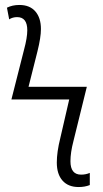

<svg xmlns="http://www.w3.org/2000/svg" viewBox="-20 -744 414 774"><path d="M209 -89Q209 -131 223 -187L259 -343H26L77 -544Q90 -592 90 -622Q90 -675 49 -675Q31 -675 17 -666L8 -713Q30 -724 58 -724Q100 -724 122.5 -698Q145 -672 145 -627Q145 -593 131 -537L95 -394H330L276 -175Q264 -129 264 -94Q264 -40 307 -40Q326 -40 342 -47V2Q322 10 297 10Q255 10 232 -16Q209 -42 209 -89Z"/></svg>

Font: Noto Sans Display Light Narrow
Style: Regular
Weight: 300
Width: 4
Designer: Monotype Design team
Foundry: Monotype Imaging Inc.
Version: Version 1.000